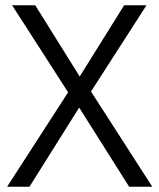

<svg xmlns="http://www.w3.org/2000/svg" viewBox="-20 -710 606 730"><path d="M239 -359 26 -690H114L283 -419L452 -690H537L326 -362L559 0H471L281 -301L92 0H7Z"/></svg>

Font: D-DIN
Style: Regular
Weight: 400
Designer: Charles Nix
Foundry: Datto Inc.
Version: Version 1.00